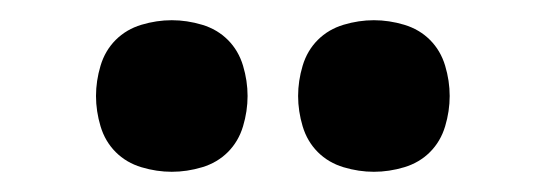

<svg xmlns="http://www.w3.org/2000/svg" viewBox="-20 -765 540 190"><path d="M350 -595Q335 -595 320 -599.5Q305 -604 294.5 -614.5Q284 -625 279.5 -640Q275 -655 275 -670Q275 -685 279.5 -700Q284 -715 294.5 -725.5Q305 -736 320 -740.5Q335 -745 350 -745Q365 -745 380 -740.5Q395 -736 405.5 -725.5Q416 -715 420.5 -700Q425 -685 425 -670Q425 -655 420.5 -640Q416 -625 405.5 -614.5Q395 -604 380 -599.5Q365 -595 350 -595ZM150 -595Q135 -595 120 -599.5Q105 -604 94.5 -614.5Q84 -625 79.5 -640Q75 -655 75 -670Q75 -685 79.5 -700Q84 -715 94.5 -725.5Q105 -736 120 -740.5Q135 -745 150 -745Q165 -745 180 -740.5Q195 -736 205.5 -725.5Q216 -715 220.5 -700Q225 -685 225 -670Q225 -655 220.5 -640Q216 -625 205.5 -614.5Q195 -604 180 -599.5Q165 -595 150 -595Z"/></svg>

Font: Iosevka Term Curly Heavy
Style: Regular
Weight: 900
Designer: Belleve Invis
Foundry: Belleve Invis
Version: Version 32.3.0